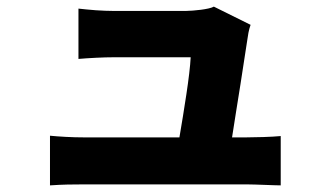

<svg xmlns="http://www.w3.org/2000/svg" viewBox="-20 -531 996 580"><path d="M131 -121Q151 -119 179 -117.5Q207 -116 233 -116H522Q527 -145 532.5 -179Q538 -213 543 -246Q548 -279 551.5 -308.5Q555 -338 556 -358H323Q300 -358 270 -356.5Q240 -355 217 -353V-505Q227 -504 241 -502.5Q255 -501 270 -500Q285 -499 298.5 -498.5Q312 -498 322 -498H542Q550 -498 562.5 -499Q575 -500 587 -501.5Q599 -503 610 -505.5Q621 -508 626 -511L737 -456Q733 -445 730.5 -432Q728 -419 727 -410Q724 -391 718.5 -355Q713 -319 706.5 -277Q700 -235 693 -192.5Q686 -150 681 -116H724Q744 -116 775.5 -117Q807 -118 828 -120V29Q820 29 807 28.5Q794 28 779.5 27.5Q765 27 750.5 26.5Q736 26 726 26H233Q206 26 183.5 26.5Q161 27 131 29Z"/></svg>

Font: Kinto Sans Black
Style: Regular
Weight: 900
Designer: Authors: Ryoko NISHIZUKA  (kana & ideographs); Paul D. Hunt (Latin, Greek & Cyrillic); Wenlong ZHANG  (bopomofo); Sandol
Foundry: Adobe Systems Incorporated, ookami Inc.
Version: Version 0.001